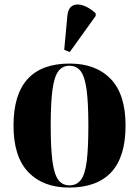

<svg xmlns="http://www.w3.org/2000/svg" viewBox="-20 -837 628 867"><path d="M292 10Q175 10 108 -59.5Q41 -129 41 -270Q41 -550 295 -550Q413 -550 480 -480.5Q547 -411 547 -270Q547 -129 482.5 -59.5Q418 10 292 10ZM294 0Q326 0 345 -24.5Q364 -49 371.5 -108Q379 -167 379 -270Q379 -373 371 -432Q363 -491 344.5 -515.5Q326 -540 293 -540Q262 -540 243.5 -515.5Q225 -491 217 -432Q209 -373 209 -270Q209 -167 217 -108Q225 -49 243.5 -24.5Q262 0 294 0ZM295 -602 270 -612 284 -764Q287 -800 307.5 -811Q328 -822 356.5 -812Q385 -802 412 -777V-765Z"/></svg>

Font: Noto Serif Display SemiCondensed ExtraBold
Style: Regular
Weight: 800
Width: 4
Designer: Monotype Design Team
Foundry: Monotype Imaging Inc.
Version: Version 2.009